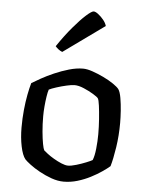

<svg xmlns="http://www.w3.org/2000/svg" viewBox="-53 -797 643 840"><g transform="rotate(5 268.0 -376.5)"><path d="M257.8 0Q231.9 0 204.1 -9.9Q176.3 -19.9 151.2 -33.7Q126.2 -47.5 107.9 -61.4Q89.6 -75.4 83.2 -82.6Q69.8 -99.1 61.9 -137.4Q54 -175.7 54 -220.3Q54 -260.5 57.7 -297.3Q61.3 -334.2 67.3 -365.2Q73.3 -396.2 79.5 -417.2Q94 -426.2 119.2 -440.2Q144.5 -454.3 175.3 -467.7Q206.1 -481.1 238.7 -490.6Q271.3 -500 300.2 -500Q318 -500 342 -491.7Q366 -483.5 391 -471.5Q415.9 -459.5 434.8 -446.6Q453.7 -433.7 460.9 -424.5Q468.9 -413.1 473.5 -386.7Q478.1 -360.2 480.1 -330.4Q482.1 -300.6 482.1 -277.5Q482.1 -221.3 474.1 -169.3Q466.1 -117.3 456.7 -85.4Q444.5 -74.6 423.4 -60.2Q402.4 -45.7 375.5 -31.9Q348.7 -18.1 318.5 -9Q288.3 0 257.8 0ZM270.9 -71.5Q284.9 -71.5 307.3 -78.2Q329.6 -84.8 349.5 -92.9Q369.5 -101 376.5 -105.2Q384.2 -123.6 387.6 -156.6Q391.1 -189.6 391.1 -219.7Q391.1 -252.3 388.7 -285.9Q386.3 -319.5 382.9 -344.8Q379.5 -370 375.3 -376.3Q371.4 -382 352.6 -393.5Q333.8 -404.9 310.5 -414.9Q287.2 -424.9 268.8 -424.9Q256.9 -424.9 234.5 -419.8Q212 -414.8 190.4 -407.8Q168.7 -400.9 158.2 -395.4Q154.5 -385 151.3 -364.5Q148.1 -344.1 146.1 -321Q144.1 -297.9 144.1 -277.3Q144.1 -241.7 147 -210.1Q149.9 -178.5 154 -156.8Q158.1 -135.1 161.8 -129Q165.7 -125.1 178.4 -115.4Q191 -105.6 207.7 -95.9Q224.4 -86.1 241.6 -78.8Q258.8 -71.5 270.9 -71.5ZM202.5 -564.8Q193 -568.5 184.6 -575.2Q176.3 -581.9 172 -587.4Q205.2 -636.5 236.7 -673.6Q268.1 -710.7 291.9 -732Q315.7 -753.3 324.5 -753.3Q332.3 -753.3 344.4 -744.1Q356.5 -734.9 367.7 -721.4Q378.9 -708 382.6 -694.4Z"/></g></svg>

Font: Texturina Medium
Style: Regular
Weight: 500
Designer: Guillermo Torres Carreño
Foundry: Omnibus-Type
Version: Version 1.003